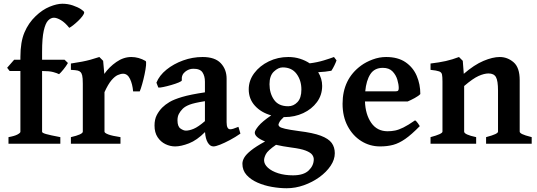

<svg xmlns="http://www.w3.org/2000/svg" viewBox="-20 -777 2905 1038"><path d="M25.9 0V-35.6Q59.1 -41.5 74.7 -50Q90.3 -58.6 90.3 -64.5V-393.1H32.2L18.6 -410.6L56.6 -454.1H90.3V-469.2Q90.3 -549.8 112.1 -601.3Q133.8 -652.8 172.9 -689.9Q209 -724.6 248.3 -740.7Q287.6 -756.8 317.4 -756.8Q346.7 -756.8 373.8 -747.6Q400.9 -738.3 418 -727.1Q435.1 -715.8 435.1 -710Q435.1 -702.1 425.5 -689.5Q416 -676.8 402.1 -663.6Q388.2 -650.4 375 -640.1Q361.8 -629.9 354.5 -626.5Q331.5 -655.3 309.3 -668.2Q287.1 -681.2 271.5 -681.2Q254.9 -681.2 240.2 -666.3Q225.6 -651.4 216.6 -611.3Q207.5 -571.3 207.5 -496.1V-454.1H329.1L347.2 -436.5Q337.9 -419.9 323 -401.6Q308.1 -383.3 299.3 -376Q288.1 -381.8 267.3 -387.5Q246.6 -393.1 207.5 -393.1V-64.5Q207.5 -58.6 228.3 -52.5Q249 -46.4 306.2 -35.6V0Z M363.3 0V-35.6Q427.7 -50.3 427.7 -65.4V-324.2Q427.7 -356.4 424.3 -369.1Q420.9 -381.8 416.5 -386.2Q410.2 -393.1 400.4 -395.5Q390.6 -397.9 363.3 -399.4V-433.6Q398.9 -439 423.1 -443.6Q447.3 -448.2 468.8 -454.1Q490.2 -460 517.1 -468.8L537.6 -448.2L543.9 -377.4Q570.3 -415 609.1 -441.9Q647.9 -468.8 689.9 -468.8Q729.5 -468.8 767.1 -447.3Q771.5 -444.3 769.5 -423.8Q767.6 -403.3 761.7 -375.5Q755.9 -347.7 748.5 -321.8Q741.2 -295.9 735.4 -282.7H699.7Q696.3 -322.3 682.9 -350.3Q669.4 -378.4 645.5 -378.4Q632.8 -378.4 616.7 -371.3Q600.6 -364.3 582.5 -343Q564.5 -321.8 544.9 -278.8V-65.4Q544.9 -58.1 565.2 -50.3Q585.4 -42.5 631.3 -35.6V0Z M926.8 14.6Q899.9 14.6 874.3 2.2Q848.6 -10.3 832 -35.4Q815.4 -60.5 815.4 -98.1Q815.4 -131.3 827.4 -154.5Q839.4 -177.7 857.4 -195.8Q873 -211.4 896.7 -225.6Q920.4 -239.7 964.8 -252.9Q1009.3 -266.1 1087.9 -277.8V-335.4Q1087.9 -365.7 1074.7 -385.7Q1061.5 -405.8 1024.4 -405.3Q1001 -405.3 980.5 -388.7Q960 -372.1 962.9 -342.8Q963.4 -338.4 946.5 -331.3Q929.7 -324.2 906 -317.4Q882.3 -310.5 862.1 -306.4Q841.8 -302.2 835.9 -303.7L825.7 -330.1Q841.3 -369.1 879.9 -400.4Q918.5 -431.6 969.7 -450.2Q1021 -468.8 1075.2 -468.8Q1142.1 -468.8 1173.6 -435.3Q1205.1 -401.9 1205.1 -351.6V-116.2Q1205.1 -78.1 1224.6 -78.1Q1231.4 -78.1 1240.5 -80.8Q1249.5 -83.5 1269 -91.3L1279.8 -54.7Q1252.4 -35.6 1223.1 -20Q1193.8 -4.4 1169.9 5.1Q1146 14.6 1133.8 14.6Q1115.7 14.6 1103.3 -6.1Q1090.8 -26.9 1088.4 -63Q1044.4 -18.6 1001.5 -2Q958.5 14.6 926.8 14.6ZM984.9 -70.8Q1003.4 -70.8 1027.3 -80.8Q1051.3 -90.8 1087.9 -122.1V-230Q1029.3 -220.7 1004.9 -211.2Q980.5 -201.7 967.8 -189Q955.1 -176.3 947.3 -161.6Q939.5 -147 939.5 -126.5Q939.5 -93.3 955.8 -82Q972.2 -70.8 984.9 -70.8Z M1529.8 240.7Q1491.7 240.7 1450 233.4Q1408.2 226.1 1372.1 210.2Q1335.9 194.3 1313.2 169.2Q1290.5 144 1290.5 108.4Q1290.5 92.3 1300.5 75Q1310.5 57.6 1336.9 36.4Q1363.3 15.1 1413.1 -12.2Q1357.4 -34.7 1357.4 -60.1Q1357.4 -71.3 1377.4 -95.7Q1397.5 -120.1 1446.3 -153.3Q1391.6 -168.5 1358.2 -205.3Q1324.7 -242.2 1324.7 -293.9Q1324.7 -341.8 1354.5 -381.6Q1384.3 -421.4 1433.1 -445.1Q1481.9 -468.8 1538.6 -468.8Q1572.3 -468.8 1601.6 -459.5Q1630.9 -450.2 1654.3 -434.6Q1696.3 -439.9 1731.2 -450.7Q1766.1 -461.4 1785.6 -468.8L1799.3 -450.7Q1795.9 -439.9 1787.8 -423.3Q1779.8 -406.7 1771.5 -394.5Q1754.9 -391.6 1737.8 -389.6Q1720.7 -387.7 1700.2 -386.7Q1721.7 -351.6 1721.7 -313Q1721.7 -263.2 1693.6 -225.1Q1665.5 -187 1619.4 -165.5Q1573.2 -144 1519 -144H1514.2Q1495.6 -127 1490.5 -116.5Q1485.4 -106 1485.4 -103Q1485.4 -97.2 1491.7 -91.8Q1498 -86.4 1521.5 -80.8Q1544.9 -75.2 1595.7 -68.4Q1672.4 -59.1 1714.4 -43.2Q1756.3 -27.3 1773.2 -4.2Q1790 19 1790 51.3Q1790 85.9 1767.3 119.6Q1744.6 153.3 1706.8 180.7Q1668.9 208 1622.8 224.4Q1576.7 240.7 1529.8 240.7ZM1538.1 -202.6Q1566.9 -202.6 1588.1 -224.9Q1609.4 -247.1 1609.4 -293Q1609.4 -342.3 1583.5 -377.4Q1557.6 -412.6 1508.3 -412.6Q1484.4 -412.6 1460.7 -390.1Q1437 -367.7 1437 -321.8Q1437 -272.9 1461.4 -237.8Q1485.8 -202.6 1538.1 -202.6ZM1564 170.9Q1621.6 170.9 1648.9 144.5Q1676.3 118.2 1676.3 84Q1676.3 71.3 1667.5 59.3Q1658.7 47.4 1632.6 37.1Q1606.4 26.9 1554.7 20.5Q1531.2 17.6 1510.7 13.7Q1490.2 9.8 1472.2 5.9Q1427.2 37.1 1417.5 56.2Q1407.7 75.2 1407.7 89.4Q1407.7 110.8 1428.2 129.6Q1448.7 148.4 1484.1 159.7Q1519.5 170.9 1564 170.9Z M2034.7 14.6Q1979.5 14.6 1933.3 -14.2Q1887.2 -43 1859.6 -95Q1832 -147 1832 -215.8Q1832 -349.6 1932.6 -422.9Q1958.5 -441.9 1994.4 -455.3Q2030.3 -468.8 2067.4 -468.8Q2131.3 -468.8 2172.4 -440.7Q2213.4 -412.6 2232.9 -366.9Q2252.4 -321.3 2252.4 -268.6Q2243.7 -258.8 2221.7 -246.8Q2199.7 -234.9 2184.1 -228.5H1953.1Q1955.6 -158.2 1987.1 -112.8Q2018.6 -67.4 2075.7 -67.4Q2096.2 -67.4 2115.7 -71.3Q2135.3 -75.2 2160.6 -87.6Q2186 -100.1 2224.1 -126.5Q2230.5 -123 2239 -111.1Q2247.6 -99.1 2249.5 -95.2Q2204.6 -49.3 2170.9 -25.9Q2137.2 -2.4 2105.5 6.1Q2073.7 14.6 2034.7 14.6ZM1954.6 -283.2H2117.2Q2128.4 -283.2 2132.1 -286.9Q2135.7 -290.5 2135.7 -300.8Q2135.7 -320.3 2128.2 -345.9Q2120.6 -371.6 2102.1 -390.9Q2083.5 -410.2 2049.8 -410.2Q2004.4 -410.2 1982.2 -376Q1960 -341.8 1954.6 -283.2Z M2307.6 0V-35.6Q2372.1 -52.7 2372.1 -65.4V-336.4Q2372.1 -361.8 2369.6 -374Q2367.2 -386.2 2354 -391.1Q2340.8 -396 2307.6 -399.4V-433.6Q2354 -439 2389.9 -447Q2425.8 -455.1 2461.4 -468.8L2481.9 -448.2L2487.3 -377.9Q2543.9 -426.8 2593.8 -447.8Q2643.6 -468.8 2681.6 -468.8Q2723.6 -468.8 2756.6 -440.4Q2789.6 -412.1 2789.6 -343.8V-65.4Q2789.6 -59.1 2802.7 -52.2Q2815.9 -45.4 2854.5 -35.6V0H2607.9V-35.6Q2643.1 -44.9 2657.7 -52Q2672.4 -59.1 2672.4 -65.4V-287.1Q2672.4 -340.8 2661.1 -360.4Q2649.9 -379.9 2621.1 -379.9Q2597.7 -379.9 2567.1 -366.2Q2536.6 -352.5 2489.3 -312V-65.4Q2489.3 -49.3 2554.2 -35.6V0Z"/></svg>

Font: David Libre
Style: Bold
Weight: 700
Designer: Ismar David, J. Victor Gaultney, Annie Olsen and Meir Sadan
Foundry: Monotype Imaging Inc. & SIL International
Version: Version 1.100; ttfautohint (v1.8.4.7-5d5b)